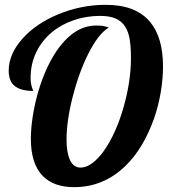

<svg xmlns="http://www.w3.org/2000/svg" viewBox="-20 -770 705 796"><path d="M158.2 -39.6Q107.9 -89.8 107.9 -194.8Q107.9 -236.3 115.7 -287.1Q123.5 -337.9 138.2 -388.7Q153.8 -442.9 177 -492.2Q200.2 -541.5 229 -578.6Q295.9 -664.1 378.9 -664.1Q394 -664.1 406 -662.4Q418 -660.6 431.2 -655.8Q387.7 -630.4 345.2 -545.4Q306.2 -466.8 281.2 -368.2Q255.9 -269 255.9 -190.9Q255.9 -138.2 269.5 -107.9Q284.2 -75.2 314 -75.2Q338.4 -75.2 363.5 -94.2Q388.7 -113.3 413.1 -147.9Q436.5 -181.6 456.5 -226.3Q476.6 -271 491.2 -321.8Q522.9 -431.2 522.9 -528.8Q522.9 -575.7 517.6 -607.4Q512.2 -639.2 498.5 -660.2Q483.9 -682.6 459 -693.4Q434.1 -704.1 395 -704.1Q337.9 -704.1 285.6 -686.3Q233.4 -668.5 193.8 -635.3Q152.8 -600.6 129.9 -552.7Q106.9 -504.9 106.9 -446.8Q106.9 -424.8 112.3 -408.7Q113.8 -402.3 115.7 -399.4Q117.2 -396 117.2 -393.1Q67.4 -393.1 41.7 -412.8Q16.1 -432.6 16.1 -477.1Q16.1 -545.9 73.7 -610.4Q130.4 -672.9 220.7 -710.4Q315.9 -750 418.9 -750Q543.9 -750 603 -678.2Q655.8 -613.8 655.8 -494.1Q655.8 -443.8 646.5 -388.2Q637.2 -332.5 618.7 -278.8Q598.1 -220.2 568.1 -169.4Q538.1 -118.7 499 -81.1Q408.7 5.9 287.1 5.9Q203.6 5.9 158.2 -39.6Z"/></svg>

Font: Pattaya
Style: Regular
Weight: 400
Designer: Pablo Impallari / Thai characters Designed by Thanarat Vachiruckul and Suppakit Chalermlarp
Foundry: Pablo Impallari
Version: Version 2.001